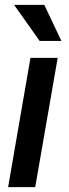

<svg xmlns="http://www.w3.org/2000/svg" viewBox="-20 -765 282 785"><path d="M215.8 -528.3 124 0H13.2L104.5 -528.3ZM161.1 -745.1 231 -597.7H142.1L37.6 -745.1Z"/></svg>

Font: Roboto Condensed Medium
Style: Italic
Weight: 500
Italic angle: -12°
Designer: Christian Robertson
Foundry: Google
Version: Version 3.0; 2020